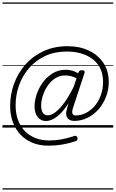

<svg xmlns="http://www.w3.org/2000/svg" viewBox="-20 -1030 934 1550"><path d="M259 -172Q259 -216 275.5 -267Q292 -318 324.5 -363Q357 -408 404 -437.5Q451 -467 512 -467Q538 -467 563.5 -459.5Q589 -452 611 -438L615 -449Q619 -457 625 -460Q631 -463 642 -463Q658 -463 661.5 -456.5Q665 -450 662 -440L568 -155Q559 -126 565.5 -112Q572 -98 590 -98Q636 -98 676.5 -119.5Q717 -141 747.5 -178Q778 -215 795 -264Q812 -313 812 -367Q812 -448 775 -502.5Q738 -557 672 -585.5Q606 -614 520 -614Q422 -614 345.5 -578.5Q269 -543 215.5 -481.5Q162 -420 134 -342Q106 -264 106 -179Q106 -116 124.5 -64Q143 -12 178 25.5Q213 63 263.5 83.5Q314 104 378 104Q428 104 477 95Q526 86 580 68Q598 61 605 82Q611 102 593 109Q536 128 483 137Q430 146 372 146Q299 146 242 122.5Q185 99 144.5 56Q104 13 83 -46Q62 -105 62 -175Q62 -269 94 -355.5Q126 -442 186 -510Q246 -578 332 -617.5Q418 -657 526 -657Q622 -657 696.5 -622Q771 -587 814.5 -522.5Q858 -458 858 -368Q858 -304 835.5 -247Q813 -190 774.5 -146.5Q736 -103 685.5 -78.5Q635 -54 580 -54Q543 -54 526 -75.5Q509 -97 516 -134Q520 -151 524.5 -166Q529 -181 533 -196Q484 -121 438 -87Q392 -53 351 -53Q309 -53 284 -85.5Q259 -118 259 -172ZM312 -177Q312 -154 318 -136Q324 -118 336.5 -108.5Q349 -99 366 -99Q395 -99 429 -125.5Q463 -152 500.5 -203Q538 -254 575 -330L598 -398Q572 -411 550 -416Q528 -421 507 -421Q459 -421 423 -396.5Q387 -372 362 -333.5Q337 -295 324.5 -253.5Q312 -212 312 -177ZM0 490H894V500H0ZM0 -20H894V0H0ZM0 -505H894V-500H0ZM0 -1010H894V-1000H0Z"/></svg>

Font: Playwrite AU TAS Guides
Style: Regular
Weight: 400
Designer: Veronika Burian, José Scaglione
Foundry: TypeTogether
Version: Version 1.003